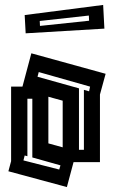

<svg xmlns="http://www.w3.org/2000/svg" viewBox="-20 -743 463 778"><path d="M14 -49 25 -90V-392H71L107 -527L408 -444L385 -360V-86H278L251 15ZM300 -136H320V-379L341 -373L345 -392L137 -451L132 -432L300 -385ZM176 -162 234 -146V-335L176 -351ZM111 -105V-343H91V-110L80 -113L75 -93L220 -56L225 -73ZM84 -608 80 -682 398 -723 403 -627ZM341 -659 340 -680 141 -658 142 -638Z"/></svg>

Font: Blaka Hollow
Style: Regular
Weight: 400
Designer: Mohamed Gaber
Foundry: Kief Type Foundry
Version: Version 1.003; ttfautohint (v1.8.4.7-5d5b)